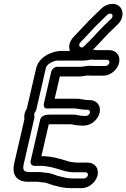

<svg xmlns="http://www.w3.org/2000/svg" viewBox="-20 -941 653 992"><path d="M394.6 -698.6C387.8 -703.2 386.8 -712 394.2 -721C419.6 -747.8 446.1 -774.9 472 -803.6C492.9 -825.1 514.1 -844 534.6 -864.9C540.2 -870.5 552.2 -873.1 558 -867.9C563.1 -863.4 562.8 -852.5 556.4 -846.1C540 -829.4 515 -807.6 493.6 -784.3C468.4 -757.4 449.4 -735.6 425.4 -713C412.5 -700.9 407.3 -690.1 394.6 -698.6ZM402.8 -647.4C428.8 -651.8 446.1 -668.8 457.8 -682.3C483.5 -706.6 504 -730.1 528 -755.7C546 -775.4 570.3 -796.5 589.3 -815.9C620.5 -847.1 618.8 -888.6 597 -908.1C571.2 -931.1 528.1 -921.5 501.7 -895.1C483.2 -876.3 460.8 -856.2 438.1 -832.8C411.3 -805 386 -777.3 359.7 -749.5C314.3 -701.5 343.5 -637.3 402.8 -647.4ZM444.7 -601H439.7C424.2 -601 410.4 -596 399.6 -596H275.6C260.5 -596 247.3 -581.7 244.8 -571L206.5 -405C204.1 -394.4 206.9 -378 228.2 -380.1C234.1 -380.7 240.4 -381 247 -381H364C374.6 -381 404.4 -374 424.3 -374H432.3C440.9 -374 446.6 -366.3 444.8 -358.5C442.8 -350.1 432.7 -342 425 -342H417C412 -342 405.9 -343 400.2 -343C389.8 -343 379.9 -349 356.6 -349H239.6C215.4 -349 192.5 -344.3 187.3 -322L138.2 -109C134.7 -93.9 146.7 -84 157.4 -84H197.3L217.3 -82.1C255.7 -77.1 280.7 -66.4 317 -56.7C329.3 -53.5 347 -51 362.8 -51H421.8C430.3 -51 436 -43.3 434.2 -35.5C432.3 -27.1 422.2 -19 414.4 -19H355.4C337.9 -19 317.8 -22.1 303.1 -26.3L278.5 -32.3C267.1 -35.6 253.6 -42.2 238.3 -45.2C233.4 -47.1 226.1 -47.9 223.3 -48C216.9 -48.6 209.4 -49.3 204.5 -49.8L191.5 -51.8C190.4 -51.9 188.9 -52 188 -52H135C101.7 -52 95.2 -61.7 103.4 -97L157.4 -331C158.3 -334.9 158.2 -339 157.4 -342.2C153.3 -357.3 164.3 -360.7 167.3 -374L216.7 -588C219.5 -599.7 225.5 -608.2 243.2 -617.4C262.6 -627.3 265.4 -628 290 -628H407C429.7 -628 445.8 -633.6 455.6 -633.2C461.9 -632 465.7 -632 471.9 -632H532.9C541.5 -632 547.1 -624.3 545.3 -616.5C543.4 -608.1 533.3 -600 525.5 -600H464.5C455.3 -600 450.8 -601 444.7 -601ZM422.1 -425C413 -425 397.4 -431 375.5 -431H262.5L289.1 -546H388.1C405.6 -546 419.8 -549.6 429.8 -551H431.7C436.8 -550.4 445.1 -550 453 -550H514C550.6 -550 587.1 -580.8 595.3 -616.5C603.7 -652.8 580.3 -682 544.4 -682H483.4C479.6 -682 476.9 -682.2 476.3 -682.3C454.3 -687.8 427.8 -678 418.5 -678H301.5C242.4 -678 179.6 -643.6 166.7 -588L118.7 -380.1C106.3 -361.6 103.2 -343 106.2 -325.5L53.4 -97C40.5 -41.3 63.8 -2 123.5 -2H174.7L187 -0.2C195.5 0.7 202 2 210.7 2C212.2 2.7 214.6 3.4 216.6 3.7C225.1 5 237.3 11.2 255.2 16.3L279.8 22.3C297.3 27.1 321.1 31 343.8 31H402.8C439.5 31 475.9 0.2 484.2 -35.5C492.6 -71.8 469.2 -101 433.3 -101H374.3C366 -101 351.2 -103.3 339.6 -105.5C308.3 -113.8 278.4 -126.2 234.1 -131.9L212.2 -133.9C211.7 -133.9 210.7 -134 209.9 -134H193.9L232 -299H345C354.5 -299 364.4 -293.4 387.2 -293C393.2 -292.4 399.5 -292 405.4 -292H413.4C450.1 -292 486.5 -322.8 494.8 -358.5C503.2 -394.8 479.8 -424 443.9 -424H435.9C431.2 -424 426.9 -425 422.1 -425Z"/></svg>

Font: HoneyBee
Style: StrIt
Weight: 700
Foundry: Cannot Into Space Fonts
Version: Version 0.89